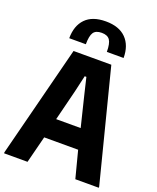

<svg xmlns="http://www.w3.org/2000/svg" viewBox="-175 -1082 971 1185"><g transform="rotate(20 310.0 -490.0)"><path d="M-1 -7 186 -740H434L621 -7V0H467L421 -177H198L153 0H-1ZM390 -308 341 -508 315 -617H304L279 -508L229 -308ZM381 -805Q381 -860 365.5 -882.5Q350 -905 312 -905Q273 -905 258 -882.5Q243 -860 243 -805H134Q134 -887 179 -933.5Q224 -980 312 -980Q399 -980 445 -933.5Q491 -887 491 -805Z"/></g></svg>

Font: Encode Sans Compressed
Style: ExtraBold
Weight: 800
Designer: Pablo Impallari, Andres Torresi
Foundry: Pablo Impallari, Andres Torresi
Version: Version 1.000; ttfautohint (v1.00) -l 8 -r 50 -G 200 -x 14 -